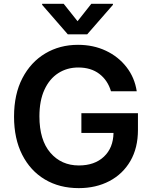

<svg xmlns="http://www.w3.org/2000/svg" viewBox="-20 -971 795 1001"><path d="M390.6 9.8Q290 9.8 214.1 -35.4Q138.2 -80.6 95.7 -164.3Q53.2 -248 53.2 -362.8Q53.2 -480 96.9 -563.7Q140.6 -647.5 216.1 -692.4Q291.5 -737.3 386.7 -737.3Q466.8 -737.3 532 -706.5Q597.2 -675.8 639.6 -621.1Q682.1 -566.4 692.9 -495.1H558.6Q541.5 -552.7 497.8 -585.9Q454.1 -619.1 388.2 -619.1Q329.6 -619.1 283.7 -589.6Q237.8 -560.1 211.7 -503.2Q185.5 -446.3 185.5 -364.3Q185.5 -240.7 242.7 -174.6Q299.8 -108.4 391.1 -108.4Q473.1 -108.4 521.7 -154.1Q570.3 -199.7 571.8 -277.8H404.3V-380.9H699.2V-293.5Q699.2 -199.7 659.7 -131.6Q620.1 -63.5 550.3 -26.9Q480.5 9.8 390.6 9.8ZM312 -951.2 384.3 -860.4 456.1 -951.2H568.8V-945.8L434.6 -792H333.5L199.7 -945.8V-951.2Z"/></svg>

Font: Inter Semi Bold
Style: Regular
Weight: 600
Designer: Rasmus Andersson
Foundry: rsms
Version: Version 4.000;git-e0f93cc